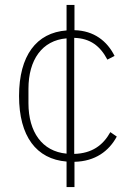

<svg xmlns="http://www.w3.org/2000/svg" viewBox="-20 -642 532 776"><path d="M281 114V12C365 10 420 -31 452 -90L426 -108C396 -54 351 -22 280 -20V-489C345 -487 385 -456 414 -401L443 -416C413 -476 360 -518 281 -520V-622H249V-519C127 -510 57 -417 57 -254C57 -91 127 1 249 11V114ZM95 -225V-283C95 -400 150 -479 249 -487V-21C150 -30 95 -109 95 -225Z"/></svg>

Font: IBM Plex Devanagari ExtraLight
Style: Regular
Weight: 200
Designer: Mike Abbink, Paul van der Laan, Pieter van Rosmalen, Erin McLaughlin
Foundry: Bold Monday
Version: Version 1.0